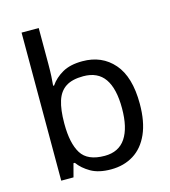

<svg xmlns="http://www.w3.org/2000/svg" viewBox="-114 -851 842 952"><g transform="rotate(-15 307.5 -375.0)"><path d="M173 -575Q173 -541 171.5 -511.5Q170 -482 168 -465H173Q196 -499 236 -522Q276 -545 339 -545Q439 -545 499.5 -475.5Q560 -406 560 -268Q560 -176 532.5 -114Q505 -52 455 -21Q405 10 339 10Q276 10 236 -13Q196 -36 173 -68H166L148 0H85V-760H173ZM324 -472Q267 -472 234 -450.5Q201 -429 187 -384.5Q173 -340 173 -271V-267Q173 -168 205.5 -115.5Q238 -63 326 -63Q398 -63 433.5 -116Q469 -169 469 -269Q469 -370 433.5 -421Q398 -472 324 -472Z"/></g></svg>

Font: utelugu05
Style: Book
Weight: 400
Designer: Jelle Bosma - Monotype Design Team
Foundry: Monotype Imaging Inc.
Version: Version 2.003